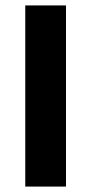

<svg xmlns="http://www.w3.org/2000/svg" viewBox="-20 -687 336 707"><path d="M223 -667V0H73V-667Z"/></svg>

Font: XXII Aven Bold
Style: Regular
Weight: 700
Designer: Lecter Johnson
Foundry: Doubletwo Studios
Version: Version 1.001